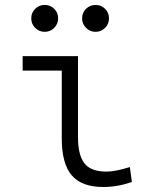

<svg xmlns="http://www.w3.org/2000/svg" viewBox="-20 -744 626 774"><path d="M396 9.8Q309.1 9.8 269 -37.4Q229 -84.5 229 -185.5V-459.5H71.3V-517.6H294.4V-190.4Q294.4 -119.1 320.3 -85.7Q346.2 -52.2 408.7 -52.2Q446.3 -52.2 503.4 -70.8L511.7 -10.7Q455.6 9.8 396 9.8ZM160.2 -615.7Q137.7 -615.7 121.8 -631.6Q106 -647.5 106 -669.9Q106 -692.9 121.8 -708.5Q137.7 -724.1 160.2 -724.1Q182.6 -724.1 198.5 -708.5Q214.4 -692.9 214.4 -669.9Q214.4 -647.5 198.5 -631.6Q182.6 -615.7 160.2 -615.7ZM365.2 -615.7Q342.8 -615.7 326.9 -631.6Q311 -647.5 311 -669.9Q311 -692.9 326.9 -708.5Q342.8 -724.1 365.2 -724.1Q387.7 -724.1 403.6 -708.5Q419.4 -692.9 419.4 -669.9Q419.4 -647.5 403.6 -631.6Q387.7 -615.7 365.2 -615.7Z"/></svg>

Font: Cascadia Code NF Light
Style: Regular
Weight: 300
Monospace: yes
Designer: Aaron Bell
Foundry: Saja Typeworks
Version: Version 2404.023; ttfautohint (v1.8.4)